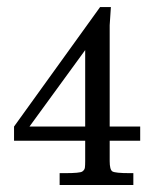

<svg xmlns="http://www.w3.org/2000/svg" viewBox="-20 -527 440 547"><path d="M295.9 -506.8Q292.5 -459 292.5 -455.1Q292.5 -455.1 292.5 -166.5H379.4V-126H292.5V-67.9Q292.5 -43.9 300 -38.8Q307.6 -33.7 350.1 -33.7H359.9V0H149.9V-33.7H165Q207.5 -33.7 214.4 -38.3Q221.2 -43 221.9 -49.8Q222.7 -56.6 222.7 -67.9V-126H20V-166.5L265.1 -506.8ZM222.7 -166.5V-384.3L64 -166.5Z"/></svg>

Font: RIT Rachana
Style: Regular
Weight: 400
Designer: Hussain KH
Version: 1.4.7